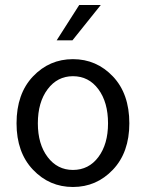

<svg xmlns="http://www.w3.org/2000/svg" viewBox="-20 -734 582 766"><path d="M46 -242Q46 -360 111.5 -429Q177 -498 271 -498Q365 -498 430.5 -429Q496 -360 496 -242Q496 -126 430.5 -57Q365 12 271 12Q177 12 111.5 -57Q46 -126 46 -242ZM131 -242Q131 -159 170 -107.5Q209 -56 271 -56Q334 -56 372.5 -107.5Q411 -159 411 -242Q411 -326 372.5 -378Q334 -430 271 -430Q209 -430 170 -378Q131 -326 131 -242ZM206 -573 296 -714H382L269 -573Z"/></svg>

Font: RibengUni
Style: Regular
Weight: 400
Designer: (1) Dr. Andrew Glass (Program Manager at Microsoft Corporation)
(2) Bivuti Chakma (Suz Moriz)
(3) Paul D. Hunt (Adobe Co
Foundry: Bivuti Chakma and Jyoti Chakma
Version: Version 1.2020